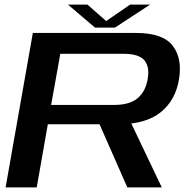

<svg xmlns="http://www.w3.org/2000/svg" viewBox="-20 -819 841 839"><path d="M4.5 0H140.5L189 -276H497Q617.5 -276 682.8 -329Q748 -382 762.5 -474.5Q777 -565 734 -620Q691 -675 574.5 -675H123.5ZM536.5 0H687L533 -323L395.5 -320ZM203.5 -360.5 243.5 -584H518Q588 -584 611.5 -554.8Q635 -525.5 625 -472Q616 -419.5 581.5 -390Q547 -360.5 478.5 -360.5ZM395 -698.5H482.5L636 -799H548.5L444 -727L362 -799H277Z"/></svg>

Font: Anybody Expanded Medium
Style: Italic
Weight: 500
Width: 7
Italic angle: -10°
Version: Version 1.113;gftools[0.9.25]